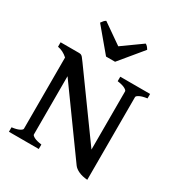

<svg xmlns="http://www.w3.org/2000/svg" viewBox="-202 -995 1063 1143"><g transform="rotate(30 329.5 -424.0)"><path d="M22 -30.8Q54.7 -34.7 72.5 -43.7Q90.3 -52.7 90.3 -60.5V-549.8Q58.6 -578.6 22 -584.5V-615.2H147.5Q157.2 -615.2 162.8 -612.8Q168.5 -610.4 174.6 -603.3Q180.7 -596.2 194.3 -577.1L500.5 -153.8V-554.2Q500.5 -561.5 483.9 -570.6Q467.3 -579.6 432.1 -584.5V-615.2H637.2V-584.5Q604.5 -580.1 586.7 -571Q568.8 -562 568.8 -554.2V14.6Q532.2 11.7 507.8 0.2Q483.4 -11.2 471.7 -27.3L158.7 -460.9V-60.5Q158.7 -53.2 175.8 -44.2Q192.9 -35.2 227.1 -30.8V0H22ZM298.8 -676.8 167 -834Q174.8 -845.2 180.7 -851.6Q186.5 -857.9 193.8 -861.8L331.1 -766.1L464.8 -861.8Q472.7 -857.9 478.5 -851.3Q484.4 -844.7 490.7 -834L360.8 -676.8Z"/></g></svg>

Font: David Libre Medium
Style: Regular
Weight: 500
Version: Version 1.000